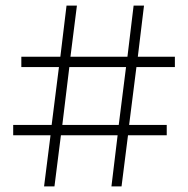

<svg xmlns="http://www.w3.org/2000/svg" viewBox="-20 -664 669 684"><path d="M466 -425 440 -219H574V-182H436L413 0H377L399 -182H197L174 0H137L160 -182H27V-219H164L190 -425H56V-462H195L217 -644H254L231 -462H434L456 -644H493L471 -462H603V-425ZM429 -425H227L202 -219H403Z"/></svg>

Font: Montserrat Ace
Style: Light
Weight: 300
Designer: Julieta Ulanovsky
Foundry: Julieta Ulanovsky
Version: Version 1